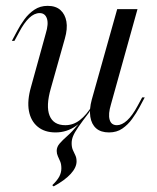

<svg xmlns="http://www.w3.org/2000/svg" viewBox="-20 -446 541 663"><path d="M287.9 -58.1Q263.7 -26.6 250.4 -7.3Q237.1 12.1 232.3 24.2Q227.4 36.3 227.4 48.4Q227.4 62.9 231.9 72.6Q236.3 82.3 240.3 90.7Q244.4 99.2 244.4 111.3Q244.4 132.3 224.2 154.4Q204 176.6 165.3 197.6L160.5 193.5Q177.4 177.4 184.7 163.7Q191.9 150 191.9 135.5Q191.9 121 187.9 111.7Q183.9 102.4 179.8 93.5Q175.8 84.7 175.8 75Q175.8 61.3 185.9 49.6Q196 37.9 212.5 23.4Q229 8.9 247.6 -13.7Q254.8 -21.8 257.7 -25.8Q260.5 -29.8 266.1 -37.1Q271.8 -44.4 284.7 -60.5ZM171.8 11.3Q133.9 11.3 110.1 -8.5Q86.3 -28.2 79.8 -63.3Q73.4 -98.4 87.1 -146L137.9 -329.8Q148.4 -363.7 141.9 -382.3Q135.5 -400.8 116.9 -400.8Q98.4 -400.8 80.6 -383.9Q62.9 -366.9 46 -334.7L29.8 -304.8H21L39.5 -339.5Q50 -359.7 64.5 -379.4Q79 -399.2 98.8 -412.5Q118.5 -425.8 144.4 -425.8Q172.6 -425.8 188.7 -411.3Q204.8 -396.8 209.3 -371.8Q213.7 -346.8 204 -312.9L155.6 -141.1Q137.9 -79.8 151.2 -46.8Q164.5 -13.7 205.6 -13.7Q233.1 -13.7 256 -31.5Q279 -49.2 300 -83.9V-78.2Q275 -33.9 242.7 -11.3Q210.5 11.3 171.8 11.3ZM356.5 11.3Q328.2 11.3 312.1 -2.8Q296 -16.9 291.9 -42.7Q287.9 -68.5 296.8 -101.6L384.7 -414.5H454.8L362.9 -84.7Q353.2 -52.4 358.5 -33.1Q363.7 -13.7 383.9 -13.7Q400.8 -13.7 419 -30.2Q437.1 -46.8 454.8 -79.8L471 -109.7H479.8L461.3 -75Q450.8 -55.6 436.3 -35.5Q421.8 -15.3 402.4 -2Q383.1 11.3 356.5 11.3Z"/></svg>

Font: Playfair 144pt Light
Style: Italic
Weight: 300
Italic angle: -15.6°
Designer: Claus Eggers Sørensen
Foundry: Claus Eggers Sørensen
Version: Version 2.001;gftools[0.9.30]